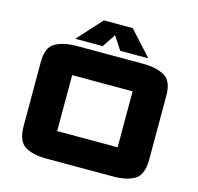

<svg xmlns="http://www.w3.org/2000/svg" viewBox="-126 -1034 1211 1175"><g transform="rotate(15 480.0 -447.0)"><path d="M82.1 -555.5Q82.1 -648.3 133.7 -677.6Q185.3 -707 270 -707H688.6Q773.6 -707 825.5 -677.6Q877.5 -648.3 877.5 -555.5V-150.5Q877.5 -54.2 827.9 -23.6Q778.3 7 688.6 7H270Q180.3 7 131.2 -23.9Q82.1 -54.7 82.1 -150.5ZM288.3 -527.2V-172.8Q288.3 -172.8 288.3 -172.8Q288.3 -172.8 288.3 -172.8H671.3Q671.3 -172.8 671.3 -172.8Q671.3 -172.8 671.3 -172.8V-527.2Q671.3 -527.2 671.3 -527.2Q671.3 -527.2 671.3 -527.2H288.3Q288.3 -527.2 288.3 -527.2Q288.3 -527.2 288.3 -527.2ZM249 -747.3 389.4 -901.2H571.9L711.8 -747.3H533.7L478.6 -831.5L423.1 -747.3Z"/></g></svg>

Font: Science Gothic
Style: Regular
Weight: 400
Designer: Thomas Phinney, Vassil Kateliev, Brandon Buerkle
Foundry: Font Detective LLC
Version: Version 1.018